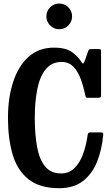

<svg xmlns="http://www.w3.org/2000/svg" viewBox="-20 -1026 610 1060"><path d="M24 -375Q24 -486.5 52.8 -574.2Q81.5 -662 138 -712.5Q194.5 -763 278 -763Q344 -763 378.5 -737.5Q413 -712 431.5 -681Q437 -672.5 439.8 -675.8Q442.5 -679 447.5 -689L467.5 -745.5Q470 -751 472.2 -753Q474.5 -755 483.5 -755H523.5Q533.5 -755 535.8 -752.2Q538 -749.5 538 -739.5V-501.5Q538 -491.5 534.8 -488.8Q531.5 -486 521 -486H467.5Q455.5 -486 453.8 -489.8Q452 -493.5 450 -503Q440.5 -550.5 425 -591.8Q409.5 -633 384.2 -658.5Q359 -684 320.5 -684Q265.5 -684 232.8 -644Q200 -604 186 -534.2Q172 -464.5 172 -375Q172 -285.5 184.5 -216.2Q197 -147 228.5 -107.8Q260 -68.5 316.5 -68.5Q361.5 -68.5 391.2 -98Q421 -127.5 438.5 -175.5Q456 -223.5 463.5 -279Q465 -288.5 468.2 -291.8Q471.5 -295 481 -295H534.5Q544.5 -295 547.5 -292.8Q550.5 -290.5 550 -283Q542.5 -198 515 -131Q487.5 -64 436.5 -25.5Q385.5 13 307 13Q199.5 13 137.5 -36.2Q75.5 -85.5 49.8 -173Q24 -260.5 24 -375ZM307 -864.5Q278 -864.5 257 -885.5Q236 -906.5 236 -935.5Q236 -965 257 -985.8Q278 -1006.5 307 -1006.5Q336.5 -1006.5 357.2 -985.8Q378 -965 378 -935.5Q378 -906.5 357.2 -885.5Q336.5 -864.5 307 -864.5Z"/></svg>

Font: Besley* Condensed Semi
Style: Regular
Weight: 600
Width: 3
Designer: Owen Earl
Foundry: indestructible type*
Version: Version 3.000; ttfautohint (v1.8.3)